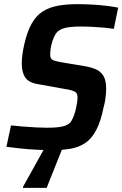

<svg xmlns="http://www.w3.org/2000/svg" viewBox="-20 -716 590 926"><path d="M232 8Q196 8 156 6Q116 4 78.5 0Q41 -4 11 -8L33 -111Q62 -108 93.5 -105.5Q125 -103 154 -101.5Q183 -100 204 -100Q231 -100 250 -101.5Q269 -103 283.5 -106.5Q298 -110 309 -117Q318 -122 325 -134Q332 -146 337.5 -161.5Q343 -177 346.5 -193Q350 -209 352 -223Q354 -237 354 -246Q354 -261 348 -268Q342 -275 327.5 -279.5Q313 -284 286 -288L164 -310Q119 -317 102 -342Q85 -367 85 -410Q85 -429 88 -452.5Q91 -476 97 -502Q111 -564 133 -602.5Q155 -641 186.5 -661Q218 -681 260 -688.5Q302 -696 354 -696Q394 -696 432 -693.5Q470 -691 501 -687Q532 -683 550 -679L529 -577Q510 -580 483 -582.5Q456 -585 426.5 -586.5Q397 -588 369 -588Q342 -588 322 -586Q302 -584 288.5 -580Q275 -576 265 -569Q254 -562 246 -548Q238 -534 232.5 -516.5Q227 -499 224.5 -482.5Q222 -466 222 -452Q222 -434 233.5 -427.5Q245 -421 274 -416L388 -397Q418 -392 441 -382.5Q464 -373 478 -351.5Q492 -330 492 -288Q492 -277 491 -263.5Q490 -250 487.5 -234Q485 -218 480 -200Q466 -130 444 -88.5Q422 -47 391.5 -26.5Q361 -6 321.5 1Q282 8 232 8ZM91 190V185L204 -18H286V-13L205 190Z"/></svg>

Font: Saira SemiCondensed SemiBold
Style: Italic
Weight: 600
Width: 4
Italic angle: -12°
Designer: Hector Gatti with collaboration of the Omnibus-Type team
Foundry: Omnibus-Type
Version: Version 1.101